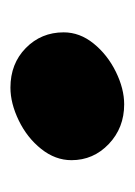

<svg xmlns="http://www.w3.org/2000/svg" viewBox="35 -283 258 368"><g transform="rotate(-90 164.0 -99.0)"><path d="M286 -106Q286 -75 264.5 -48.5Q243 -22 210.5 -6Q178 10 148 10Q103 10 72 -19.5Q41 -49 41 -91Q41 -122 62.5 -149Q84 -176 117 -192Q150 -208 180 -208Q226 -208 256 -178.5Q286 -149 286 -106Z"/></g></svg>

Font: Inknut Antiqua ExtraBold
Style: Regular
Weight: 800
Designer: Claus Eggers Sørensen
Foundry: Claus Eggers Sørensen
Version: Version 1.003; ttfautohint (v1.8.2) -l 8 -r 50 -G 200 -x 14 